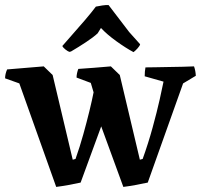

<svg xmlns="http://www.w3.org/2000/svg" viewBox="-21 -723 795 755"><path d="M200 12 55 -395 -1 -415Q-1 -432 7 -450L151 -462L186 -428L265 -95L276 -98Q293 -146 306.5 -194.5Q320 -243 330.5 -286Q341 -329 347 -360L336 -397L280 -418Q280 -426 282 -435.5Q284 -445 287 -452Q315 -454 349 -456.5Q383 -459 415 -462L450 -428L529 -95L540 -98Q562 -159 579 -221Q596 -283 607 -332Q618 -381 622 -402L548 -423Q548 -442 551 -458Q565 -458 589.5 -458.5Q614 -459 643 -459.5Q672 -460 698.5 -460.5Q725 -461 742 -462Q748 -445 749 -425L699 -395L560 -5Q536 0 512 4.5Q488 9 464 12L377 -226L296 -5Q272 0 248 4.5Q224 9 200 12ZM259 -521 253 -519Q245 -521 235.5 -529Q226 -537 224 -542Q242 -563 266 -590Q290 -617 314 -645Q338 -673 356 -697Q364 -699 381 -701.5Q398 -704 406 -703L487 -597L530 -549Q529 -543 520 -533Q511 -523 504 -518Q474 -534 436.5 -561Q399 -588 376 -613L363 -592Q347 -577 317.5 -557.5Q288 -538 259 -521Z"/></svg>

Font: Labrada SemiBold
Style: Regular
Weight: 600
Designer: Mercedes Jáuregui
Foundry: Omnibus-Type Team
Version: Version 1.000; ttfautohint (v1.8.4.7-5d5b)